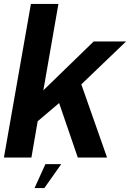

<svg xmlns="http://www.w3.org/2000/svg" viewBox="-29 -805 664 981"><path d="M-9 0H131.5L163.5 -185.5L273 -278.5L368.5 0H518L386.5 -374L615 -593H449.5L192.5 -343.5L269.5 -785H129ZM147.5 156H197.5L284 33.5H203Z"/></svg>

Font: Anybody Thin SemiBold
Style: Italic
Weight: 600
Italic angle: -10°
Version: Version 1.113;gftools[0.9.25]